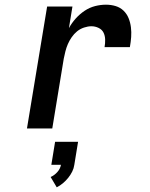

<svg xmlns="http://www.w3.org/2000/svg" viewBox="-20 -548 640 819"><path d="M95 0 181 -520H289L274 -428Q286 -450 303 -469Q320 -488 341 -502Q362 -516 385.5 -522Q409 -528 432 -528Q454 -528 473.5 -522Q493 -516 507 -502.5Q521 -489 528.5 -470.5Q536 -452 538.5 -431.5Q541 -411 539.5 -390Q538 -369 534 -347H426Q429 -363 428.5 -379.5Q428 -396 421.5 -409Q415 -422 400.5 -429Q386 -436 370 -436Q355 -436 338.5 -430.5Q322 -425 309 -414.5Q296 -404 286 -389.5Q276 -375 269.5 -360Q263 -345 259 -329Q255 -313 252 -298L203 0ZM222 251 196 207Q212 200 224.5 186Q237 172 240 155H199L215 57H313L297 155Q295 170 288 184Q281 198 271 210.5Q261 223 248.5 233.5Q236 244 222 251Z"/></svg>

Font: Iosevka SS04 Semibold Extended
Style: Italic
Weight: 600
Width: 7
Italic angle: -9°
Monospace: yes
Designer: Belleve Invis
Foundry: Belleve Invis
Version: Version 19.0.0; ttfautohint (v1.8.4)